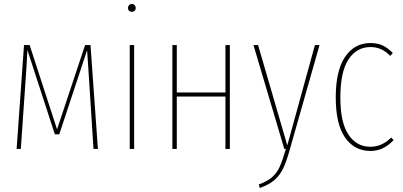

<svg xmlns="http://www.w3.org/2000/svg" viewBox="-20 -744 2013 959"><path d="M469 0H447L422 -390L415 -493L276 -73H254L117 -494L111 -390L84 0H63L100 -519H128L265 -98L405 -519H432Z M650 -519V0H628V-519ZM658 -704Q658 -696 652.5 -690.5Q647 -685 639 -685Q630 -685 624.5 -690.5Q619 -696 619 -704Q619 -712 624.5 -718Q630 -724 639 -724Q647 -724 652.5 -718Q658 -712 658 -704Z M1106 0V-262H863V0H841V-519H863V-282H1106V-519H1128V0Z M1428 1Q1411 63 1394 98Q1377 133 1350 156Q1323 179 1277 195L1273 177Q1315 162 1339 141Q1363 120 1377 89Q1391 58 1408 0H1400L1246 -519H1269L1415 -18L1553 -519H1576Z M1942 -479 1929 -465Q1887 -509 1831 -509Q1761 -509 1720.5 -447Q1680 -385 1680 -257Q1680 -132 1720.5 -71.5Q1761 -11 1830 -11Q1888 -11 1934 -57L1946 -44Q1895 10 1831 10Q1750 10 1703.5 -57Q1657 -124 1657 -257Q1657 -391 1703.5 -460Q1750 -529 1831 -529Q1865 -529 1891 -517Q1917 -505 1942 -479Z"/></svg>

Font: Fira Sans Extra Condensed Thin
Style: Regular
Weight: 250
Width: 1
Designer: Carrois Corporate & Edenspiekermann AG
Foundry: Carrois Corporate GbR & Edenspiekermann AG
Version: Version 4.203